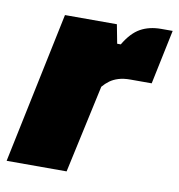

<svg xmlns="http://www.w3.org/2000/svg" viewBox="-86 -618 635 681"><g transform="rotate(10 232.0 -278.0)"><path d="M-18 0 96 -545H283L296 -477H309Q335 -521 366.5 -538.5Q398 -556 441 -556H482L441 -360H364Q340 -360 322 -354.5Q304 -349 291 -339.5Q278 -330 267 -317L198 0Z"/></g></svg>

Font: Hubot Sans Condensed ExtraLight Black
Style: Italic
Weight: 900
Italic angle: -12.0243°
Version: Version 2.000